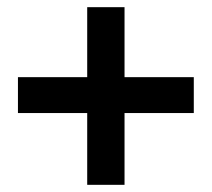

<svg xmlns="http://www.w3.org/2000/svg" viewBox="-20 -585 590 535"><path d="M223 -70V-270H30V-370H223V-565H327V-370H520V-270H327V-70Z"/></svg>

Font: Source Serif Pro Black
Style: Regular
Weight: 900
Designer: Frank Grießhammer
Foundry: Adobe Systems Incorporated
Version: Version 3.001;hotconv 1.0.111;makeotfexe 2.5.65597